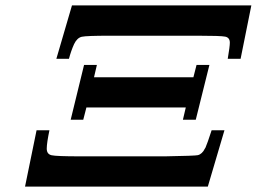

<svg xmlns="http://www.w3.org/2000/svg" viewBox="-20 -695 956 715"><path d="M73.2 0 116.2 -210H164.1Q154.3 -163.1 154.1 -142.1Q153.8 -121.1 171.9 -116.9Q189.9 -112.8 278.8 -112.8H595.2Q707 -114.7 716.8 -117.2Q732.9 -121.1 743.2 -142.1Q744.1 -143.1 745.1 -145Q752 -160.2 768.1 -210H815.9L753.9 0ZM189.9 -476.1 248 -674.8H916L876 -476.1H828.1Q835.9 -522 835.9 -536.1Q835.9 -555.2 818.4 -558.6Q800.8 -562 716.8 -562H389.2Q302.2 -562 284.7 -558.1Q267.1 -554.2 255.9 -530.8Q244.6 -505.9 236.8 -476.1ZM243.2 -249 293 -453.1H340.8L330.1 -407.2H700.2L711.9 -453.1H759.8L709 -249H661.1L671.9 -294.9H301.8L290 -249Z"/></svg>

Font: CMU Serif
Style: BoldItalic
Weight: 700
Italic angle: -14.04°
Version: Version 0.7.0